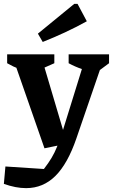

<svg xmlns="http://www.w3.org/2000/svg" viewBox="-52 -772 584 993"><path d="M-32 179 -24 89 175 102Q199 71 215 44Q231 17 243 -13Q255 -43 268 -81L392 -481H489L343 -56Q298 75 234.5 138Q171 201 83 201Q56 201 27.5 195.5Q-1 190 -32 179ZM178 -5 12 -481H161L295 -29ZM118 -396Q83 -402 49.5 -414.5Q16 -427 -15 -445V-491H229V-445ZM446 -396Q409 -402 372.5 -414.5Q336 -427 303 -445V-491H512V-445ZM169 -555 144 -598 332 -752H349L397 -662Q341 -631 284 -604.5Q227 -578 169 -555Z"/></svg>

Font: Piazzolla 24pt
Style: Bold
Weight: 700
Designer: Juan Pablo del Peral
Foundry: Huerta Tipografica
Version: Version 2.005